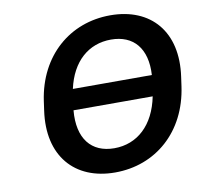

<svg xmlns="http://www.w3.org/2000/svg" viewBox="-81 -816 958 913"><g transform="rotate(-10 397.5 -359.0)"><path d="M403.3 10.7C598.6 10.7 753.9 -122.6 784.2 -337.9L790.5 -382.8C821.3 -596.7 704.6 -729.5 508.8 -729.5C313 -729.5 158.2 -596.2 127.4 -382.8L121.1 -337.9C90.3 -123.5 207.5 10.7 403.3 10.7ZM419.4 -103.5C308.6 -103.5 246.6 -179.2 258.8 -314.9H641.1C614.3 -179.7 530.3 -103.5 419.4 -103.5ZM492.2 -615.2C600.6 -615.2 662.6 -543.5 654.8 -415.5H273.4C301.8 -544.4 383.8 -615.2 492.2 -615.2Z"/></g></svg>

Font: Winston SemiBold
Style: Italic
Weight: 600
Italic angle: -8.13011°
Designer: Vernon Adams, Kim Jin-seong, David Berlow, Cristiano Sobral
Foundry: The Winston Project Authors
Version: Version 3.004